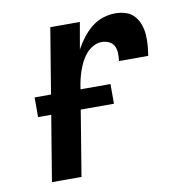

<svg xmlns="http://www.w3.org/2000/svg" viewBox="-65 -591 630 653"><g transform="rotate(-10 250.0 -264.0)"><path d="M63 0 149 -520H251L235 -428Q246 -448 260 -466.5Q274 -485 292 -499.5Q310 -514 331.5 -521Q353 -528 375 -528Q393 -528 410.5 -522.5Q428 -517 439.5 -504Q451 -491 457 -474.5Q463 -458 464.5 -440Q466 -422 464.5 -403.5Q463 -385 460 -366H359Q361 -380 360.5 -393.5Q360 -407 354.5 -418Q349 -429 337 -434.5Q325 -440 312 -440Q297 -440 282.5 -432Q268 -424 257.5 -411.5Q247 -399 240 -385Q233 -371 228 -356.5Q223 -342 219.5 -327Q216 -312 214 -297L165 0ZM55 -226V-294H317V-226Z"/></g></svg>

Font: Iosevka SS04 Semibold
Style: Italic
Weight: 600
Italic angle: -9°
Monospace: yes
Designer: Belleve Invis
Foundry: Belleve Invis
Version: Version 19.0.0; ttfautohint (v1.8.4)